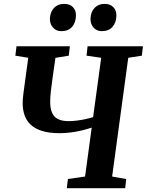

<svg xmlns="http://www.w3.org/2000/svg" viewBox="-20 -985 768 1005"><path d="M329.4 0 335.6 -48 425.3 -61 460 -317Q434.8 -308.6 406.9 -301.9Q378.9 -295.3 350 -291.6Q321.2 -287.9 291.7 -287.9Q235.6 -287.9 198.1 -300.2Q160.7 -312.4 139 -333.9Q117.3 -355.4 108 -383.6Q98.7 -411.8 98.7 -443.3Q98.7 -459.2 100.4 -475.9Q102.1 -492.6 103.9 -506L127.8 -682.5L60.3 -693.6L66.5 -743H345.7L340.1 -693.6L270.1 -682.2L254.6 -573.1Q250.1 -541.2 246.4 -509.4Q242.7 -477.6 242.7 -452.9Q242.7 -418.4 252.2 -395.7Q261.7 -373 282.9 -362Q304.2 -350.9 339.2 -350.9Q359.7 -350.9 383.3 -353.9Q406.9 -356.9 429.2 -361.8Q451.4 -366.7 467.4 -371.8L509.7 -682.5L433 -693.6L438.4 -743H728.2L722.5 -693.6L651.3 -682.5L566.9 -61L640.5 -47.7L635.4 0ZM300.1 -821.9Q274.5 -821.9 257.7 -840.5Q240.8 -859.1 241.3 -886.6Q242.3 -922.1 262.6 -943.4Q282.8 -964.7 315.4 -964.7Q346.4 -964.7 362.4 -947Q378.4 -929.4 377.5 -903.1Q377 -866.9 357.3 -844.4Q337.7 -821.9 300.1 -821.9ZM512.2 -821.9Q486.5 -821.9 469.9 -840.5Q453.2 -859.1 453.7 -886.6Q454.7 -922.1 474.8 -943.4Q494.9 -964.7 527.3 -964.7Q557.6 -964.7 573.8 -947Q590.1 -929.4 589.2 -903.1Q588.7 -866.9 569 -844.4Q549.3 -821.9 512.2 -821.9Z"/></svg>

Font: Merriweather 7pt Light
Style: Italic
Weight: 300
Italic angle: -7.8°
Designer: Eben Sorkin
Foundry: Eben Sorkin
Version: Version 2.200;gftools[0.9.31]